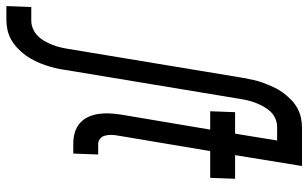

<svg xmlns="http://www.w3.org/2000/svg" viewBox="-284 -568 990 617"><g transform="rotate(90 211.5 -260.0)"><path d="M-77 215 -74 135H-30Q-17 135 -4 129.5Q9 124 19 114Q29 104 36 91.5Q43 79 48 66Q53 53 56 40Q59 27 61 14L154 -547Q157 -563 160.5 -579Q164 -595 170 -611Q176 -627 183 -642.5Q190 -658 200 -672Q210 -686 222.5 -698.5Q235 -711 250 -719.5Q265 -728 281.5 -731.5Q298 -735 314 -735H411L398 -655H311Q298 -655 285 -649.5Q272 -644 262.5 -634Q253 -624 246 -611.5Q239 -599 234 -586Q229 -573 226 -560Q223 -547 221 -534L128 27Q126 43 122 59Q118 75 112.5 91Q107 107 99.5 122.5Q92 138 82 152Q72 166 59 178.5Q46 191 31 199.5Q16 208 -0.5 211.5Q-17 215 -33 215ZM364 0Q346 0 329 -5Q312 -10 299 -21.5Q286 -33 279 -48.5Q272 -64 269.5 -82Q267 -100 268 -118Q269 -136 272 -155L320 -440H261L264 -520H333L368 -735H437L402 -520H478L475 -440H389L339 -142Q337 -131 337 -121Q337 -111 339.5 -101.5Q342 -92 349.5 -86Q357 -80 367 -80H400L397 0Z"/></g></svg>

Font: Iosevka Curly Medium
Style: Italic
Weight: 500
Italic angle: -9°
Monospace: yes
Designer: Belleve Invis
Foundry: Belleve Invis
Version: Version 22.1.2; ttfautohint (v1.8.4)